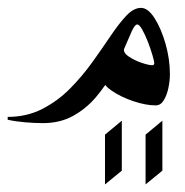

<svg xmlns="http://www.w3.org/2000/svg" viewBox="-35 -286 479 497"><path d="M76.2 32.7Q54.2 32.7 29.1 30.5Q3.9 28.3 -15.1 23.9V16.6Q34.2 16.6 74.2 -3.9Q114.3 -24.4 146 -56.4Q177.7 -88.4 203.6 -124.5Q229.5 -160.6 251.2 -192.9Q272.9 -225.1 292 -245.4Q311 -265.6 330.1 -265.6Q348.1 -265.6 365.2 -238.8Q382.3 -211.9 393.6 -172.4Q404.8 -132.8 404.8 -94.2Q404.8 -77.1 400.9 -58.3Q397 -39.6 388.9 -26.4Q380.9 -13.2 368.2 -13.2Q342.3 -13.2 309.8 -24.2Q277.3 -35.2 253.7 -51.5Q230 -67.9 230 -84L286.6 -161.6Q282.7 -150.4 297.6 -140.1Q312.5 -129.9 331.3 -123.5Q350.1 -117.2 358.9 -117.2Q364.3 -117.2 364.3 -122.1Q364.3 -127.4 359.6 -143.3Q355 -159.2 347.9 -177.5Q340.8 -195.8 333.3 -209.2Q325.7 -222.7 320.3 -222.7Q314 -222.7 305.7 -204.3Q297.4 -186 285.2 -157Q272.9 -127.9 255.1 -95.2Q237.3 -62.5 212.4 -33.4Q187.5 -4.4 153.8 14.2Q120.1 32.7 76.2 32.7ZM385.3 155.8 341.8 191.4V62.5L385.3 26.4ZM280.3 155.8 236.8 191.4V62.5L280.3 26.4Z"/></svg>

Font: Lateef
Style: Bold
Weight: 700
Designer: SIL International
Foundry: SIL International
Version: Version 4.200